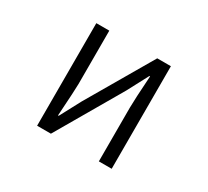

<svg xmlns="http://www.w3.org/2000/svg" viewBox="-144 -961 1287 1189"><g transform="rotate(30 500.0 -366.5)"><path d="M233.4 0V-733.4H326.2V-351.6Q326.2 -313.5 313.5 -120.1H318.4L397.5 -268.6L668.9 -733.4H766.6V0H674.8V-384.8Q674.8 -436.5 686.5 -614.3H681.6L602.5 -464.8L332 0Z"/></g></svg>

Font: Gen Shin Gothic Monospace Regular
Style: Regular
Weight: 400
Designer: [Source Han Sans]
Ryoko NISHIZUKA  (kana & ideographs); Paul D. Hunt (Latin, Greek & Cyrillic); Wenlong ZHANG  (bopomofo
Version: Version 1.002.20150607